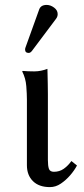

<svg xmlns="http://www.w3.org/2000/svg" viewBox="-20 -744 339 777"><path d="M88.9 -341.3Q88.9 -363.3 86.4 -395.3Q84 -427.2 69.8 -455.1L71.8 -457Q77.6 -456.1 93.5 -455.6Q109.4 -455.1 118.7 -455.1Q133.3 -455.1 146.7 -458Q160.2 -460.9 171.9 -465.3Q171.9 -465.3 172.4 -446.8Q172.9 -428.2 173.3 -404.3Q173.8 -380.4 173.8 -363.3V-96.2Q173.8 -72.8 178 -60.8Q182.1 -48.8 198.2 -48.8Q220.7 -48.8 237.8 -60.8Q254.9 -72.8 269 -92.3L291.5 -74.2Q281.2 -54.7 264.2 -34.9Q247.1 -15.1 226.3 -1Q205.6 13.2 182.1 13.2Q137.7 13.2 113.3 -11Q88.9 -35.2 88.9 -75.2ZM168.9 -724.1Q184.1 -724.1 198.7 -713.4Q213.4 -702.6 213.4 -687Q213.4 -676.3 206.5 -667.5L109.4 -538.1Q103 -529.8 96.2 -529.8Q81.5 -529.8 81.5 -543.9Q81.5 -548.3 84 -554.2L138.7 -706.1Q145.5 -724.1 168.9 -724.1Z"/></svg>

Font: Kurinto Seri
Style: Regular
Weight: 400
Designer: Kurinto was developed by Clint Goss from a range of fonts that are compatible with the SIL Open Font License Version 1.1
Foundry: Clinton F. Goss
Version: Version 2.196; July 25, 2020